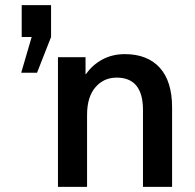

<svg xmlns="http://www.w3.org/2000/svg" viewBox="-20 -732 762 752"><path d="M125 -447H63L104 -587H65V-712H180V-587ZM654 -311V0H540V-301Q540 -428 437 -428Q386 -428 353.5 -390Q321 -352 321 -282V0H207V-508H315V-442H317Q342 -478 381 -499Q420 -520 469 -520Q557 -520 605.5 -467Q654 -414 654 -311Z"/></svg>

Font: CST
Style: Medium
Weight: 500
Version: Version 1.00